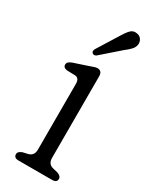

<svg xmlns="http://www.w3.org/2000/svg" viewBox="-167 -657 553 698"><g transform="rotate(30 110.0 -308.0)"><path d="M146.5 -412V-69Q146.5 -43.5 169.5 -38L188.5 -33.5Q206.5 -27.5 206.5 -15.5Q206.5 0 186.5 0H46Q26 0 26 -15.5Q26 -27.5 44 -33.5L64 -38Q87 -44 87 -69V-346Q87 -369.5 69 -371L34 -372Q18 -374.5 18 -387Q18 -399.5 37 -406L92.5 -424.5Q103 -428 111.8 -431.2Q120.5 -434.5 126 -434.5Q146.5 -434.5 146.5 -412ZM137 -575Q149.5 -596 160.5 -607.5Q171.5 -619 188 -615.5Q200.5 -613.5 207 -603.5Q213.5 -593.5 211.5 -581.5Q209.5 -569.5 200.2 -559.8Q191 -550 177 -539.5L101 -473Q90.5 -466 84 -473Q80 -477 81 -482Q82 -487 85 -491.5Z"/></g></svg>

Font: Fraunces 144pt SuperSoft Light
Style: Regular
Weight: 300
Version: Version 1.000;[0bf87f6ff]